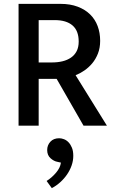

<svg xmlns="http://www.w3.org/2000/svg" viewBox="-20 -650 588 993"><path d="M76 -630H293Q343 -630 381.5 -615.5Q420 -601 446 -575.5Q472 -550 485 -515Q498 -480 498 -439Q498 -402 486.5 -373Q475 -344 457 -322.5Q439 -301 416.5 -285.5Q394 -270 371 -261L533 0H412L273 -242H180V0H76ZM180 -327H248Q278 -327 303 -333Q328 -339 347 -352Q366 -365 376.5 -385.5Q387 -406 387 -435Q387 -491 355 -518.5Q323 -546 263 -546H180ZM277 187Q259 184 241.5 168.5Q224 153 224 126Q224 101 240.5 83Q257 65 286 65Q298 65 311 70Q324 75 334.5 86Q345 97 352 114Q359 131 359 156Q359 181 350.5 205.5Q342 230 327 252Q312 274 291.5 292.5Q271 311 248 323L221 286Q248 269 270 243Q292 217 295 191Z"/></svg>

Font: Mukta Vaani Medium
Style: Regular
Weight: 500
Designer: Noopur Datye, Girish Dalvi, Yashodeep Gholap, Pallavi Karambelkar
Foundry: Ek Type
Version: Version 2.538;PS 1.000;hotconv 16.6.51;makeotf.lib2.5.65220;